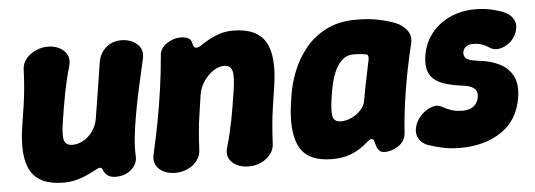

<svg xmlns="http://www.w3.org/2000/svg" viewBox="-41 -628 2103 755"><g transform="rotate(-5 1010.0 -250.0)"><path d="M474.2 -61.6Q476.4 -31.2 452.1 -8.6Q427.8 14 388.8 14Q369.6 14 358 5.6Q346.4 -2.8 340.2 -17.6Q338.4 -24.4 334.5 -25.9Q330.6 -27.4 324.8 -26.2Q316.4 -22.6 302.8 -15.3Q289.2 -8 271.1 0Q253 8 230.8 13.5Q208.6 19 182.2 19Q87.8 19 54.1 -39.6Q20.4 -98.2 40.6 -221Q47.6 -263 52.3 -296.2Q57 -329.4 60.2 -362.5Q63.4 -395.6 64.8 -436.4Q65.4 -461.4 80.5 -479.7Q95.6 -498 118.9 -508.5Q142.2 -519 166.8 -519Q192.8 -519 212.9 -508.5Q233 -498 242.4 -479.7Q251.8 -461.4 244.8 -436.4Q235.8 -406 229.8 -379.9Q223.8 -353.8 219 -329.3Q214.2 -304.8 209.9 -278.9Q205.6 -253 200.6 -221Q191.6 -165.4 198.4 -145.7Q205.2 -126 230.4 -126Q253.4 -126 274.6 -138.2Q295.8 -150.4 311 -172Q326.2 -193.6 330.6 -221Q337.6 -263 342.8 -296.8Q348 -330.6 353.5 -364.3Q359 -398 365.4 -440Q371.4 -475.6 396.3 -497.3Q421.2 -519 456.8 -519Q494.4 -519 519.2 -497Q544 -475 535.4 -438.2Q523.4 -386.2 511.6 -333.1Q499.8 -280 490.8 -230.1Q481.8 -180.2 477 -137Q472.2 -93.8 474.2 -61.6Z M606.8 -443.2Q608 -473.4 634.4 -491.5Q660.8 -509.6 690.6 -509.6Q708.6 -509.6 720.4 -503.4Q732.2 -497.2 735 -480.6Q736.6 -471.2 741.8 -466.5Q747 -461.8 758.2 -466Q764.8 -468.4 776.6 -476.6Q788.4 -484.8 806.2 -494.3Q824 -503.8 846.8 -511.1Q869.6 -518.4 897.8 -518.4Q992.2 -518.4 1025.9 -460.3Q1059.6 -402.2 1039.4 -278.4Q1032.8 -236.4 1027.9 -203Q1023 -169.6 1020.1 -136.8Q1017.2 -104 1015.2 -62.6Q1014.6 -39.2 999.8 -20.4Q985 -1.6 962.7 8.7Q940.4 19 914.2 19Q872.6 19 848.6 -4Q824.6 -27 835.2 -62.6Q844.2 -93.4 850.2 -119.5Q856.2 -145.6 861 -169.9Q865.8 -194.2 870.1 -220.8Q874.4 -247.4 879.4 -278.4Q889 -337.6 882.7 -360.5Q876.4 -383.4 851.2 -383.4Q829.8 -383.4 808.1 -369Q786.4 -354.6 770.3 -330.8Q754.2 -307 749.4 -278.4Q743.4 -236.4 738.2 -203Q733 -169.6 730.1 -136.8Q727.2 -104 725.2 -62.6Q724.6 -39.2 709.8 -20.4Q695 -1.6 672.7 8.7Q650.4 19 624.2 19Q584.4 19 560.5 -2.8Q536.6 -24.6 544.6 -60.8Q560.6 -130.2 572 -191Q583.4 -251.8 592.1 -313.3Q600.8 -374.8 606.8 -443.2Z M1243.2 19Q1146.4 19 1114.6 -42.8Q1082.8 -104.6 1102 -225L1106 -250Q1112.6 -292 1131.1 -338.8Q1149.6 -385.6 1182.2 -426.5Q1214.8 -467.4 1264.8 -493.2Q1314.8 -519 1383.8 -519Q1434.8 -519 1471.8 -511.1Q1508.8 -503.2 1537.4 -492.2Q1564.4 -481.6 1581.6 -459.5Q1598.8 -437.4 1591.4 -405.6Q1579.4 -356.6 1569.8 -308.8Q1560.2 -261 1553.2 -216.3Q1546.2 -171.6 1541.7 -131.5Q1537.2 -91.4 1535.2 -58Q1533 -27.6 1507 -9.3Q1481 9 1450.8 9Q1438.2 9 1430.6 1.9Q1423 -5.2 1419.2 -17.6Q1415 -30.4 1413.2 -38.2Q1411.4 -46 1403.2 -46Q1396.6 -46 1385.7 -36Q1374.8 -26 1356.4 -13.5Q1338 -1 1310.4 9Q1282.8 19 1243.2 19ZM1291.4 -126Q1310.8 -126 1332 -135.8Q1353.2 -145.6 1369 -162.4Q1384.8 -179.2 1388 -200Q1392.8 -227.6 1397.1 -250.1Q1401.4 -272.6 1406.4 -295.1Q1411.4 -317.6 1416.6 -345.2Q1426.4 -379.4 1409.2 -380.2Q1401.4 -381.6 1388.7 -382.8Q1376 -384 1362.2 -384Q1337.8 -384 1320.7 -370.2Q1303.6 -356.4 1292.5 -334.9Q1281.4 -313.4 1275.3 -290.7Q1269.2 -268 1266 -250L1262 -225Q1254.2 -177.2 1257.8 -151.6Q1261.4 -126 1291.4 -126Z M1748.8 19Q1707.8 19 1674.1 10.9Q1640.4 2.8 1619.2 -4.8Q1595.4 -15 1585.1 -36.6Q1574.8 -58.2 1585.4 -88Q1593.4 -109 1611.5 -126.6Q1629.6 -144.2 1651.7 -151.5Q1673.8 -158.8 1692.8 -147.4Q1707.2 -139 1725.7 -132.5Q1744.2 -126 1772 -126Q1798 -126 1814.3 -138.5Q1830.6 -151 1834.6 -176Q1837.8 -195.8 1824.6 -208.1Q1811.4 -220.4 1778.8 -224Q1746 -228.2 1718.9 -235.5Q1691.8 -242.8 1672.5 -256.6Q1653.2 -270.4 1645.3 -293.9Q1637.4 -317.4 1643 -354Q1651.2 -404 1680.4 -441.1Q1709.6 -478.2 1754.6 -498.6Q1799.6 -519 1854.4 -519Q1889.6 -519 1920.3 -511.7Q1951 -504.4 1970.6 -495.2Q1993.8 -484.4 2004.4 -463Q2015 -441.6 2002.8 -411.2Q1995.2 -391.2 1976.6 -375.9Q1958 -360.6 1936.1 -356.4Q1914.2 -352.2 1896.8 -364.2Q1885 -372.6 1869.5 -378.3Q1854 -384 1832.8 -384Q1816.2 -384 1805.9 -376.3Q1795.6 -368.6 1793 -354Q1791.4 -339.8 1800.9 -330.3Q1810.4 -320.8 1850.4 -316Q1897.6 -310.8 1932.2 -293.4Q1966.8 -276 1983.6 -243.2Q2000.4 -210.4 1992.2 -158Q1977.8 -69.8 1911.3 -25.4Q1844.8 19 1748.8 19Z"/></g></svg>

Font: Winky Sans
Style: Italic
Weight: 400
Italic angle: -8.97852°
Designer: Simon Atzbach
Foundry: typofactur
Version: Version 1.205